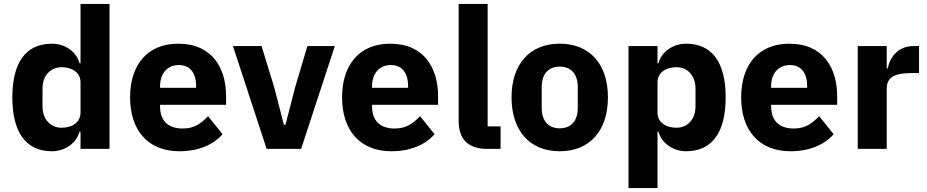

<svg xmlns="http://www.w3.org/2000/svg" viewBox="-20 -760 4733 980"><path d="M391 0H539V-740H391V-437H386C371 -495 313 -537 245 -537C112 -537 43 -441 43 -263C43 -85 112 12 245 12C313 12 371 -31 386 -88H391ZM294 -108C238 -108 197 -151 197 -217V-308C197 -374 238 -417 294 -417C350 -417 391 -388 391 -340V-185C391 -137 350 -108 294 -108Z M896 12C992 12 1069 -21 1116 -75L1042 -167C1009 -133 975 -104 913 -104C834 -104 797 -148 797 -217V-225H1134V-269C1134 -411 1064 -537 890 -537C732 -537 644 -429 644 -263C644 -95 735 12 896 12ZM893 -428C952 -428 981 -385 981 -321V-312H797V-320C797 -385 834 -428 893 -428Z M1517 0 1689 -525H1549L1486 -313L1437 -123H1429L1380 -313L1315 -525H1169L1341 0Z M1978 12C2074 12 2151 -21 2198 -75L2124 -167C2091 -133 2057 -104 1995 -104C1916 -104 1879 -148 1879 -217V-225H2216V-269C2216 -411 2146 -537 1972 -537C1814 -537 1726 -429 1726 -263C1726 -95 1817 12 1978 12ZM1975 -428C2034 -428 2063 -385 2063 -321V-312H1879V-320C1879 -385 1916 -428 1975 -428Z M2535 0V-115H2469V-740H2321V-144C2321 -51 2367 0 2468 0Z M2837 12C2991 12 3083 -94 3083 -263C3083 -432 2991 -537 2837 -537C2683 -537 2591 -432 2591 -263C2591 -94 2683 12 2837 12ZM2837 -105C2779 -105 2745 -143 2745 -209V-316C2745 -382 2779 -420 2837 -420C2895 -420 2929 -382 2929 -316V-209C2929 -143 2895 -105 2837 -105Z M3188 200H3336V-88H3341C3356 -31 3414 12 3482 12C3615 12 3684 -85 3684 -263C3684 -441 3615 -537 3482 -537C3414 -537 3356 -495 3341 -437H3336V-525H3188ZM3433 -108C3377 -108 3336 -137 3336 -185V-340C3336 -388 3377 -417 3433 -417C3489 -417 3530 -374 3530 -308V-217C3530 -151 3489 -108 3433 -108Z M4015 12C4111 12 4188 -21 4235 -75L4161 -167C4128 -133 4094 -104 4032 -104C3953 -104 3916 -148 3916 -217V-225H4253V-269C4253 -411 4183 -537 4009 -537C3851 -537 3763 -429 3763 -263C3763 -95 3854 12 4015 12ZM4012 -428C4071 -428 4100 -385 4100 -321V-312H3916V-320C3916 -385 3953 -428 4012 -428Z M4506 0V-307C4506 -368 4548 -387 4634 -387H4671V-525H4645C4563 -525 4523 -469 4511 -411H4506V-525H4358V0Z"/></svg>

Font: IBM Plex Devanagari
Style: Bold
Weight: 700
Designer: Mike Abbink, Paul van der Laan, Pieter van Rosmalen, Erin McLaughlin
Foundry: Bold Monday
Version: Version 1.0